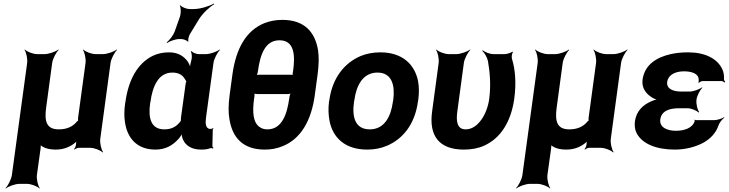

<svg xmlns="http://www.w3.org/2000/svg" viewBox="-20 -833 4107 1082"><path d="M408 -17C407 -9 402 3 397 7L400 10C405 5 416 0 424 0H488C512 0 547 14 558 26L561 24C551 11 542 -26 545 -50L603 -478C606 -502 626 -539 640 -552L638 -554C623 -542 584 -528 560 -528H519C495 -528 460 -542 449 -554L447 -552C457 -539 465 -502 462 -478L420 -169C420 -166 419 -152 421 -151L423 -154C421 -155 411 -147 410 -144C388 -119 356 -104 311 -104C240 -104 230 -152 240 -226L274 -478C277 -502 297 -539 311 -552L309 -554C294 -542 255 -528 231 -528H190C166 -528 131 -542 120 -554L118 -552C128 -539 136 -502 133 -478L47 153C44 177 25 214 11 227L13 229C28 217 66 203 90 203H131C155 203 191 217 202 229L204 227C194 214 185 177 188 153L209 2C210 -5 210 -17 208 -22L205 -20C207 -15 215 -9 221 -6C240 5 265 10 293 10C335 10 367 -2 395 -22C403 -28 414 -37 417 -44L414 -45C410 -39 408 -26 408 -17Z M1165 -107 1167 -104 1164 -106C1137 -109 1137 -140 1141 -171L1183 -478C1186 -502 1206 -539 1220 -552L1218 -554C1203 -542 1164 -528 1140 -528H1100C1086 -528 1065 -537 1059 -545L1055 -542C1061 -535 1063 -510 1059 -497C1055 -482 1049 -458 1051 -446L1055 -447C1053 -457 1045 -475 1038 -486C1016 -516 985 -538 932 -538C898 -538 867 -531 840 -518C754 -475 704 -382 687 -260L685 -250C680 -212 679 -177 684 -146C696 -59 748 10 856 10C913 10 953 -14 984 -48C995 -59 1006 -77 1008 -87H1004C1002 -77 1006 -58 1011 -47C1027 -11 1061 10 1114 10C1135 10 1150 8 1166 2C1170 1 1177 2 1180 4L1183 0C1180 -1 1176 -8 1177 -13L1179 -102C1178 -105 1182 -108 1183 -110L1180 -112C1179 -111 1176 -107 1174 -107ZM1026 -360 1000 -171C999 -165 1000 -159 999 -153C999 -153 998 -149 999 -149L1000 -153C999 -153 997 -149 997 -149C976 -121 949 -104 906 -104C828 -104 815 -172 826 -250L828 -260C839 -341 870 -424 951 -424C990 -424 1011 -408 1024 -384C1025 -382 1031 -373 1032 -374L1031 -378C1030 -377 1026 -363 1026 -360ZM995 -742 964 -654C956 -633 933 -604 919 -594L922 -591C936 -601 969 -613 991 -613H1001C1013 -613 1035 -605 1038 -598L1042 -600C1038 -607 1044 -631 1051 -642L1101 -724C1121 -757 1162 -795 1187 -809L1185 -813C1160 -798 1108 -782 1072 -782H1048C1031 -782 1004 -793 997 -803L993 -801C1000 -791 1000 -759 995 -742Z M1754 -297 1770 -415C1777 -468 1778 -513 1772 -552C1755 -651 1697 -721 1571 -721C1536 -721 1502 -715 1471 -703C1366 -661 1310 -558 1290 -415L1274 -297C1267 -244 1266 -199 1273 -161C1289 -61 1346 10 1472 10C1508 10 1541 4 1572 -9C1676 -50 1735 -155 1754 -297ZM1612 -291 1610 -278C1598 -192 1570 -104 1487 -104C1472 -104 1459 -107 1448 -114C1404 -139 1402 -204 1412 -278L1414 -291C1415 -296 1415 -308 1412 -311L1408 -308C1411 -305 1423 -303 1429 -303H1602C1607 -303 1619 -305 1622 -308L1620 -311C1617 -308 1613 -296 1612 -291ZM1555 -606C1639 -606 1644 -522 1632 -435L1630 -424C1629 -418 1628 -408 1631 -405L1635 -408C1632 -411 1622 -412 1617 -412H1442C1436 -412 1426 -411 1423 -408L1425 -405C1428 -408 1431 -418 1432 -424L1434 -435C1446 -521 1472 -606 1555 -606Z M1836 -269 1834 -259C1829 -220 1831 -185 1837 -152C1855 -58 1924 10 2049 10C2089 10 2126 3 2159 -11C2251 -49 2318 -134 2335 -259L2337 -269C2342 -308 2342 -343 2336 -376C2317 -470 2248 -538 2123 -538C2083 -538 2047 -531 2014 -518C1921 -479 1853 -394 1836 -269ZM2196 -269 2194 -259C2183 -176 2146 -104 2064 -104C1980 -104 1963 -175 1975 -259L1977 -269C1988 -351 2025 -424 2107 -424C2189 -424 2207 -352 2196 -269Z M2594 10C2637 10 2675 3 2708 -12C2802 -54 2860 -148 2878 -276C2890 -365 2884 -440 2865 -502C2862 -512 2865 -533 2871 -540L2868 -542C2861 -536 2836 -528 2825 -528H2761C2739 -528 2712 -540 2700 -550L2698 -546C2710 -536 2726 -509 2730 -488C2741 -424 2747 -354 2737 -276C2731 -231 2714 -188 2693 -159C2673 -131 2644 -104 2604 -104C2555 -104 2550 -151 2557 -203L2594 -478C2597 -502 2617 -539 2631 -552L2629 -554C2614 -542 2575 -528 2551 -528H2509C2485 -528 2450 -542 2439 -554L2437 -552C2447 -539 2455 -502 2452 -478L2415 -204C2396 -65 2457 10 2594 10Z M3285 -17C3284 -9 3279 3 3274 7L3277 10C3282 5 3293 0 3301 0H3365C3389 0 3424 14 3435 26L3438 24C3428 11 3419 -26 3422 -50L3480 -478C3483 -502 3503 -539 3517 -552L3515 -554C3500 -542 3461 -528 3437 -528H3396C3372 -528 3337 -542 3326 -554L3324 -552C3334 -539 3342 -502 3339 -478L3297 -169C3297 -166 3296 -152 3298 -151L3300 -154C3298 -155 3288 -147 3287 -144C3265 -119 3233 -104 3188 -104C3117 -104 3107 -152 3117 -226L3151 -478C3154 -502 3174 -539 3188 -552L3186 -554C3171 -542 3132 -528 3108 -528H3067C3043 -528 3008 -542 2997 -554L2995 -552C3005 -539 3013 -502 3010 -478L2924 153C2921 177 2902 214 2888 227L2890 229C2905 217 2943 203 2967 203H3008C3032 203 3068 217 3079 229L3081 227C3071 214 3062 177 3065 153L3086 2C3087 -5 3087 -17 3085 -22L3082 -20C3084 -15 3092 -9 3098 -6C3117 5 3142 10 3170 10C3212 10 3244 -2 3272 -22C3280 -28 3291 -37 3294 -44L3291 -45C3287 -39 3285 -26 3285 -17Z M3789 -96C3742 -96 3695 -114 3701 -160C3708 -210 3755 -223 3808 -223H3854C3875 -223 3907 -210 3916 -199L3920 -202C3911 -213 3902 -247 3905 -269V-272C3908 -293 3925 -327 3938 -338L3936 -341C3923 -330 3887 -317 3866 -317H3820C3773 -317 3734 -332 3740 -373C3741 -380 3744 -387 3748 -394C3763 -419 3796 -431 3835 -431C3870 -431 3908 -422 3916 -395C3918 -389 3918 -372 3916 -367L3919 -366C3922 -370 3932 -376 3939 -376H4046C4053 -376 4060 -371 4063 -368L4067 -371C4064 -375 4059 -382 4060 -388C4061 -409 4058 -427 4050 -444C4022 -503 3953 -538 3858 -538C3823 -538 3790 -535 3760 -528C3684 -511 3613 -471 3601 -384C3595 -337 3621 -304 3654 -284C3664 -277 3682 -270 3692 -269V-273C3682 -274 3663 -268 3650 -262C3603 -242 3566 -207 3558 -149C3555 -124 3558 -101 3568 -82C3600 -21 3681 10 3783 10C3844 10 3903 -6 3946 -30C3981 -50 4014 -81 4029 -126C4034 -142 4051 -162 4062 -170L4061 -173C4050 -165 4022 -156 4005 -156H3899C3897 -156 3897 -158 3896 -159L3893 -157C3894 -156 3895 -153 3895 -151C3883 -111 3836 -96 3789 -96Z"/></svg>

Font: Asimov
Style: EdgeIt
Weight: 500
Designer: Google
Version: Version 2.000980: 2014